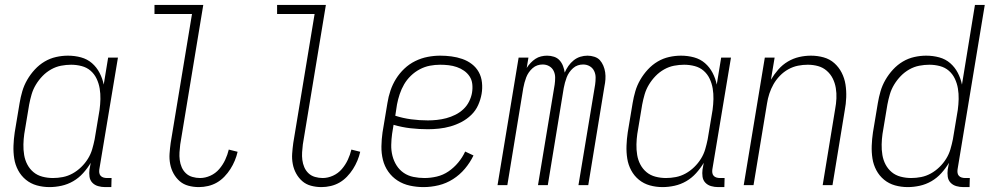

<svg xmlns="http://www.w3.org/2000/svg" viewBox="-20 -755 4040 783"><path d="M182 8Q155 8 130 1Q105 -6 85.5 -22Q66 -38 54 -60.5Q42 -83 38 -108.5Q34 -134 35 -161Q36 -188 40 -215L60 -335Q64 -359 71 -383Q78 -407 91 -429.5Q104 -452 122 -471.5Q140 -491 162 -504Q184 -517 208.5 -522.5Q233 -528 257 -528Q285 -528 310.5 -521Q336 -514 355 -497.5Q374 -481 386 -458Q398 -435 403 -410L421 -520H461L385 -64Q384 -57 385 -50Q386 -43 390.5 -38Q395 -33 402 -31Q409 -29 416 -29H435L434 8H409Q394 8 380 4Q366 0 356.5 -10Q347 -20 345 -34.5Q343 -49 345 -64L350 -91Q337 -69 319 -49Q301 -29 278.5 -16Q256 -3 231 2.5Q206 8 182 8ZM196 -29Q216 -29 236.5 -33Q257 -37 276 -47.5Q295 -58 311 -73.5Q327 -89 338.5 -107.5Q350 -126 356 -146.5Q362 -167 366 -187L386 -307Q389 -329 389.5 -351Q390 -373 386.5 -394Q383 -415 374 -434Q365 -453 349.5 -466.5Q334 -480 313 -485.5Q292 -491 270 -491Q250 -491 229 -487Q208 -483 188.5 -472Q169 -461 153.5 -445Q138 -429 126.5 -410Q115 -391 109 -370.5Q103 -350 99 -329L79 -209Q76 -188 75.5 -166Q75 -144 78.5 -123Q82 -102 91.5 -84Q101 -66 116.5 -53Q132 -40 153 -34.5Q174 -29 196 -29Z M791 8Q769 8 748.5 2.5Q728 -3 713 -16Q698 -29 688 -47Q678 -65 674 -86Q670 -107 671.5 -128.5Q673 -150 676 -172L763 -698H610V-735H809L715 -166Q713 -150 712 -134Q711 -118 713 -102.5Q715 -87 721 -73Q727 -59 738 -48.5Q749 -38 764.5 -33.5Q780 -29 796 -29Q817 -29 838 -38.5Q859 -48 874 -65.5Q889 -83 898.5 -103.5Q908 -124 913 -145L949 -136Q945 -118 937.5 -100Q930 -82 919.5 -65.5Q909 -49 895 -34.5Q881 -20 864.5 -10.5Q848 -1 829 3.5Q810 8 791 8Z M1291 8Q1269 8 1248.5 2.5Q1228 -3 1213 -16Q1198 -29 1188 -47Q1178 -65 1174 -86Q1170 -107 1171.5 -128.5Q1173 -150 1176 -172L1263 -698H1110V-735H1309L1215 -166Q1213 -150 1212 -134Q1211 -118 1213 -102.5Q1215 -87 1221 -73Q1227 -59 1238 -48.5Q1249 -38 1264.5 -33.5Q1280 -29 1296 -29Q1317 -29 1338 -38.5Q1359 -48 1374 -65.5Q1389 -83 1398.5 -103.5Q1408 -124 1413 -145L1449 -136Q1445 -118 1437.5 -100Q1430 -82 1419.5 -65.5Q1409 -49 1395 -34.5Q1381 -20 1364.5 -10.5Q1348 -1 1329 3.5Q1310 8 1291 8Z M1707 8Q1679 8 1651.5 2Q1624 -4 1601.5 -18.5Q1579 -33 1563.5 -55Q1548 -77 1541.5 -103.5Q1535 -130 1535.5 -158.5Q1536 -187 1540 -215L1560 -335Q1564 -361 1572.5 -386Q1581 -411 1595 -433.5Q1609 -456 1629 -475Q1649 -494 1673.5 -506Q1698 -518 1724 -523Q1750 -528 1775 -528Q1798 -528 1821 -525Q1844 -522 1865.5 -514.5Q1887 -507 1904.5 -493.5Q1922 -480 1932.5 -461Q1943 -442 1945.5 -418.5Q1948 -395 1944 -372Q1940 -349 1930 -326.5Q1920 -304 1902 -286.5Q1884 -269 1862 -257.5Q1840 -246 1817 -239.5Q1794 -233 1770.5 -230.5Q1747 -228 1725 -228Q1689 -228 1654 -232Q1619 -236 1585 -246L1579 -209Q1576 -187 1575.5 -164Q1575 -141 1580.5 -119.5Q1586 -98 1597.5 -80Q1609 -62 1626.5 -50Q1644 -38 1666 -33.5Q1688 -29 1711 -29Q1736 -29 1761.5 -35Q1787 -41 1809 -56Q1831 -71 1848.5 -92Q1866 -113 1877 -137L1911 -121Q1897 -92 1876 -67Q1855 -42 1827.5 -24.5Q1800 -7 1769 0.5Q1738 8 1707 8ZM1725 -264Q1743 -264 1762 -266Q1781 -268 1800 -273Q1819 -278 1837 -287Q1855 -296 1869.5 -309.5Q1884 -323 1893 -341Q1902 -359 1905 -377Q1908 -395 1906 -412.5Q1904 -430 1895 -443.5Q1886 -457 1872.5 -466.5Q1859 -476 1843 -481.5Q1827 -487 1810 -489Q1793 -491 1775 -491Q1754 -491 1733 -487Q1712 -483 1692 -472.5Q1672 -462 1655.5 -446Q1639 -430 1628 -411Q1617 -392 1610 -371Q1603 -350 1599 -329L1592 -283Q1623 -273 1656.5 -268.5Q1690 -264 1725 -264Z M2009 0 2095 -520H2135L2128 -478Q2135 -489 2144 -498.5Q2153 -508 2163.5 -515Q2174 -522 2186.5 -525Q2199 -528 2211 -528Q2226 -528 2239.5 -523.5Q2253 -519 2262 -509Q2271 -499 2276 -486Q2281 -473 2283 -459Q2289 -473 2298 -486Q2307 -499 2319.5 -509Q2332 -519 2346.5 -523.5Q2361 -528 2376 -528Q2390 -528 2404 -523.5Q2418 -519 2426.5 -509.5Q2435 -500 2440.5 -487Q2446 -474 2448 -460Q2450 -446 2449 -431.5Q2448 -417 2445 -403L2379 0H2339L2407 -410Q2409 -424 2409 -438.5Q2409 -453 2403 -465.5Q2397 -478 2385 -485Q2373 -492 2358 -492Q2347 -492 2336.5 -488.5Q2326 -485 2317 -477Q2308 -469 2301.5 -459.5Q2295 -450 2291 -439.5Q2287 -429 2284 -418Q2281 -407 2279 -396L2214 0H2174L2242 -410Q2244 -424 2244 -438.5Q2244 -453 2238 -465.5Q2232 -478 2220 -485Q2208 -492 2193 -492Q2182 -492 2171.5 -488.5Q2161 -485 2152 -477Q2143 -469 2136.5 -459.5Q2130 -450 2126 -439.5Q2122 -429 2119 -418Q2116 -407 2114 -396L2049 0Z M2682 8Q2655 8 2630 1Q2605 -6 2585.5 -22Q2566 -38 2554 -60.5Q2542 -83 2538 -108.5Q2534 -134 2535 -161Q2536 -188 2540 -215L2560 -335Q2564 -359 2571 -383Q2578 -407 2591 -429.5Q2604 -452 2622 -471.5Q2640 -491 2662 -504Q2684 -517 2708.5 -522.5Q2733 -528 2757 -528Q2785 -528 2810.5 -521Q2836 -514 2855 -497.5Q2874 -481 2886 -458Q2898 -435 2903 -410L2921 -520H2961L2885 -64Q2884 -57 2885 -50Q2886 -43 2890.5 -38Q2895 -33 2902 -31Q2909 -29 2916 -29H2935L2934 8H2909Q2894 8 2880 4Q2866 0 2856.5 -10Q2847 -20 2845 -34.5Q2843 -49 2845 -64L2850 -91Q2837 -69 2819 -49Q2801 -29 2778.5 -16Q2756 -3 2731 2.5Q2706 8 2682 8ZM2696 -29Q2716 -29 2736.5 -33Q2757 -37 2776 -47.5Q2795 -58 2811 -73.5Q2827 -89 2838.5 -107.5Q2850 -126 2856 -146.5Q2862 -167 2866 -187L2886 -307Q2889 -329 2889.5 -351Q2890 -373 2886.5 -394Q2883 -415 2874 -434Q2865 -453 2849.5 -466.5Q2834 -480 2813 -485.5Q2792 -491 2770 -491Q2750 -491 2729 -487Q2708 -483 2688.5 -472Q2669 -461 2653.5 -445Q2638 -429 2626.5 -410Q2615 -391 2609 -370.5Q2603 -350 2599 -329L2579 -209Q2576 -188 2575.5 -166Q2575 -144 2578.5 -123Q2582 -102 2591.5 -84Q2601 -66 2616.5 -53Q2632 -40 2653 -34.5Q2674 -29 2696 -29Z M3013 0 3099 -520H3139L3124 -430Q3137 -452 3154 -471.5Q3171 -491 3193 -504Q3215 -517 3239 -522.5Q3263 -528 3287 -528Q3314 -528 3339 -521Q3364 -514 3382.5 -497.5Q3401 -481 3412.5 -458.5Q3424 -436 3428 -410.5Q3432 -385 3431 -358Q3430 -331 3425 -305L3375 0H3335L3386 -311Q3390 -332 3391 -353.5Q3392 -375 3388.5 -396Q3385 -417 3376 -435Q3367 -453 3351.5 -466.5Q3336 -480 3316 -485.5Q3296 -491 3274 -491Q3254 -491 3234 -487Q3214 -483 3195 -472.5Q3176 -462 3160.5 -446Q3145 -430 3134.5 -411.5Q3124 -393 3117.5 -373Q3111 -353 3108 -333L3053 0Z M3682 8Q3655 8 3630 1Q3605 -6 3585.5 -22Q3566 -38 3554 -60.5Q3542 -83 3538 -108.5Q3534 -134 3535 -161Q3536 -188 3540 -215L3560 -335Q3564 -359 3571 -383Q3578 -407 3591 -429.5Q3604 -452 3622 -471.5Q3640 -491 3662 -504Q3684 -517 3708.5 -522.5Q3733 -528 3757 -528Q3785 -528 3810.5 -521Q3836 -514 3855 -497.5Q3874 -481 3886 -458Q3898 -435 3903 -410L3956 -735H3996L3885 -64Q3884 -57 3885 -50Q3886 -43 3890.5 -38Q3895 -33 3902 -31Q3909 -29 3916 -29H3935L3934 8H3909Q3894 8 3880 4Q3866 0 3856.5 -10Q3847 -20 3845 -34.5Q3843 -49 3845 -64L3850 -91Q3837 -69 3819 -49Q3801 -29 3778.5 -16Q3756 -3 3731 2.5Q3706 8 3682 8ZM3696 -29Q3716 -29 3736.5 -33Q3757 -37 3776 -47.5Q3795 -58 3811 -73.5Q3827 -89 3838.5 -107.5Q3850 -126 3856 -146.5Q3862 -167 3866 -187L3886 -307Q3889 -329 3889.5 -351Q3890 -373 3886.5 -394Q3883 -415 3874 -434Q3865 -453 3849.5 -466.5Q3834 -480 3813 -485.5Q3792 -491 3770 -491Q3750 -491 3729 -487Q3708 -483 3688.5 -472Q3669 -461 3653.5 -445Q3638 -429 3626.5 -410Q3615 -391 3609 -370.5Q3603 -350 3599 -329L3579 -209Q3576 -188 3575.5 -166Q3575 -144 3578.5 -123Q3582 -102 3591.5 -84Q3601 -66 3616.5 -53Q3632 -40 3653 -34.5Q3674 -29 3696 -29Z"/></svg>

Font: Iosevka Term Curly Extralight
Style: Italic
Weight: 200
Italic angle: -9°
Designer: Belleve Invis
Foundry: Belleve Invis
Version: Version 32.3.0